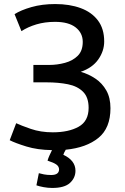

<svg xmlns="http://www.w3.org/2000/svg" viewBox="-20 -728 617 949"><path d="M238 201Q217 201 195.5 197Q174 193 160 188L172 128Q182 131 197.5 134Q213 137 233 137Q271 137 272 110Q272 95 259 85.5Q246 76 215 66Q218 55 224 41.5Q230 28 237 14Q165 13 110 -4Q55 -21 28 -35L60 -119Q83 -108 132 -91Q181 -74 241 -74Q319 -74 368.5 -101.5Q418 -129 418 -195Q418 -247 390.5 -274.5Q363 -302 316 -311.5Q269 -321 210 -321H145V-407H223Q263 -407 301.5 -417.5Q340 -428 364.5 -452.5Q389 -477 389 -521Q389 -565 354 -592.5Q319 -620 252 -620Q202 -620 160 -607.5Q118 -595 86 -574L52 -658Q83 -678 135.5 -693Q188 -708 253 -708Q324 -708 378.5 -688Q433 -668 464 -627Q495 -586 495 -523Q495 -476 466 -434.5Q437 -393 379 -373Q418 -362 451.5 -339.5Q485 -317 505.5 -281Q526 -245 526 -193Q526 -95 466.5 -46.5Q407 2 305 12Q296 27 293 37Q353 65 353 116Q353 151 326 176Q299 201 238 201Z"/></svg>

Font: Ubuntu Sans Medium
Style: Regular
Weight: 500
Designer: Dalton Maag Ltd
Foundry: Dalton Maag Ltd
Version: Version 1.006; ttfautohint (v1.8.4.7-5d5b)